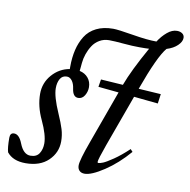

<svg xmlns="http://www.w3.org/2000/svg" viewBox="-83 -742 821 830"><g transform="rotate(10 327.5 -327.0)"><path d="M82 11.2Q26.4 11.2 0 -22Q-5.9 -41.5 -5.9 -85Q-5.9 -106.9 11.7 -106.9Q34.2 -106.9 48.8 -69.3Q66.4 -24.4 97.2 -24.4Q124 -24.4 135.7 -42.7Q147.5 -61 147.5 -86.9Q147.5 -123.5 119.1 -184.1Q92.3 -240.7 92.3 -295.4Q92.3 -343.3 123.5 -379.2Q154.8 -415 200.2 -422.9V-433.1Q200.2 -474.1 208.3 -507.8Q216.3 -541.5 233.4 -568.8Q250.5 -596.2 281.5 -611.6Q312.5 -627 355 -627Q376.5 -627 443.8 -615.7Q506.8 -605 548.3 -605Q564.5 -630.4 585.7 -648.2Q606.9 -666 628.4 -666Q642.6 -666 651.9 -659.2Q661.1 -652.3 661.1 -640.6Q661.1 -624 643.8 -607.2Q626.5 -590.3 596.7 -581.1Q562.5 -541 508.3 -390.6L606.4 -384.3L600.6 -342.3L494.6 -353L412.1 -126Q388.2 -59.6 388.2 -48.3Q388.2 -44.4 392.1 -44.4Q398.9 -44.4 412.4 -49.8Q425.8 -55.2 455.6 -75.4Q485.4 -95.7 519.5 -127.9L529.3 -117.2Q480.5 -60.5 425.8 -24.4Q371.1 11.7 341.3 11.7Q326.7 11.7 318.4 3.4Q310.1 -4.9 310.1 -19.5Q310.1 -42.5 340.8 -126.5L425.3 -359.9L335.4 -368.7L340.8 -401.9L438 -395.5Q462.9 -462.9 522.5 -568.8Q511.7 -567.9 480.5 -567.9Q449.7 -567.9 411.6 -571.3Q368.7 -575.2 346.2 -575.2Q323.2 -575.2 304.4 -564.2Q285.6 -553.2 274.2 -535.4Q262.7 -517.6 255.9 -497.8Q249 -478 247.1 -457.5Q247.1 -456.1 245.8 -442.9Q244.6 -429.7 243.7 -422.4Q267.6 -417 281.5 -400.1Q295.4 -383.3 295.4 -359.4Q295.4 -340.3 285.2 -323.2Q274.9 -306.2 257.3 -306.2Q233.9 -306.2 229 -341.8Q226.1 -363.3 216.6 -376Q207 -388.7 193.8 -388.7Q173.8 -388.7 164.3 -372.1Q154.8 -355.5 154.8 -331.1Q154.8 -294.4 185.5 -224.6Q202.1 -187 210 -161.1Q217.8 -135.3 217.8 -108.4Q217.8 -58.6 181.6 -23.7Q145.5 11.2 82 11.2Z"/></g></svg>

Font: Elstob 18pt
Style: Italic
Weight: 400
Italic angle: -20°
Designer: Peter S. Baker
Version: Version 1.015